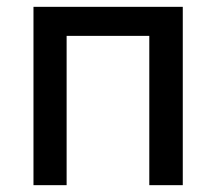

<svg xmlns="http://www.w3.org/2000/svg" viewBox="-20 -542 632 562"><path d="M78 0V-522H515V0H417V-437H175V0Z"/></svg>

Font: Oxanium Medium
Style: Regular
Weight: 500
Designer: Severin Meyer
Version: Version 1.001